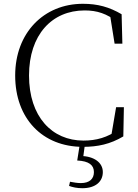

<svg xmlns="http://www.w3.org/2000/svg" viewBox="-20 -759 726 1012"><path d="M417 15C495 15 561 1 630 -40L633 -194H592L565 -35L605 -45V-77C547 -34 487 -18 420 -18C254 -18 133 -144 133 -361C133 -576 254 -704 426 -704C493 -704 542 -687 600 -643V-678L558 -692L584 -529H625L621 -684C556 -722 495 -739 417 -739C211 -739 60 -586 60 -361C60 -134 204 15 417 15ZM387 87C450 90 475 112 475 148C475 183 453 206 406 206C389 206 370 203 349 199L344 221C363 228 386 233 414 233C485 233 522 197 522 148C522 98 476 64 404 63L417 81L428 -1H401Z"/></svg>

Font: Source Han Serif TW VF
Style: Regular
Weight: 250
Designer: Ryoko NISHIZUKA 西塚涼子 (kana & ideographs); Frank Grießhammer (Latin, Greek & Cyrillic); Wenlong ZHANG 张文龙 (bopomofo); San
Foundry: Adobe
Version: Version 2.002;hotconv 1.1.0;makeotfexe 2.6.0